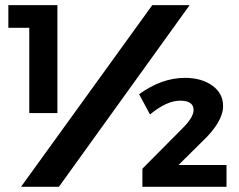

<svg xmlns="http://www.w3.org/2000/svg" viewBox="-20 -720 922 740"><path d="M692.9 -419.9Q756.8 -419.9 798.3 -390.1Q839.8 -360.4 839.8 -311Q839.8 -250 757.8 -172.9L668 -84H853V0H528.8V-69.8L684.1 -226.1Q726.1 -268.1 726.1 -295.9Q726.1 -332 674.3 -332Q622.6 -332 558.1 -278.8L516.1 -356.9Q603 -419.9 692.9 -419.9ZM61 0 566.9 -700.2H710.9L207 0ZM12.2 -612.8V-700.2H201.2V-284.2H92.8V-612.8Z"/></svg>

Font: TruenoSBd
Style: Demi
Weight: 600
Designer: Julieta Ulanovsky
Foundry: Julieta Ulanovsky
Version: Version 3.001b